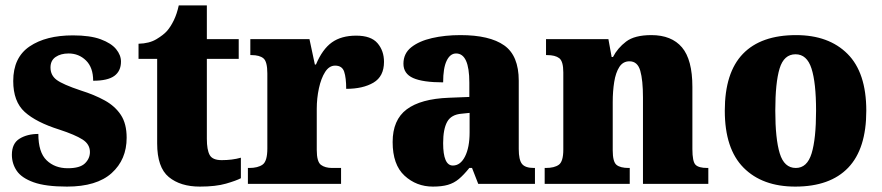

<svg xmlns="http://www.w3.org/2000/svg" viewBox="-20 -681 3267 711"><path d="M228 10Q149 10 104.5 -6Q60 -22 42 -48.5Q24 -75 24 -108Q24 -150 52.5 -167.5Q81 -185 122 -185Q122 -117 152.5 -87.5Q183 -58 231 -58Q276 -58 294.5 -76Q313 -94 313 -118Q313 -147 285.5 -164.5Q258 -182 200 -201Q114 -228 71.5 -266.5Q29 -305 29 -381Q29 -468 89.5 -509Q150 -550 250 -550Q314 -550 353 -535.5Q392 -521 410 -499Q428 -477 428 -453Q428 -418 403.5 -400Q379 -382 325 -382Q325 -431 298.5 -457Q272 -483 234 -483Q205 -483 186 -470Q167 -457 167 -431Q167 -402 190 -385Q213 -368 279 -346Q330 -330 368 -309Q406 -288 427.5 -255.5Q449 -223 449 -171Q449 -90 393.5 -40Q338 10 228 10Z M720 10Q648 10 605 -25.5Q562 -61 562 -150V-463H493V-519Q533 -520 559.5 -536Q586 -552 599 -567Q612 -582 623.5 -605.5Q635 -629 642 -661H746V-536H864V-463H746V-167Q746 -126 756.5 -107Q767 -88 801 -88Q840 -88 872 -97V-21Q855 -12 817 -1Q779 10 720 10Z M898 0V-59H903Q935 -59 952.5 -71.5Q970 -84 970 -131V-409Q970 -453 955.5 -465Q941 -477 911 -477H907V-536H1126L1146 -442H1150Q1174 -499 1209 -524Q1244 -549 1299 -549Q1354 -549 1378 -521Q1402 -493 1402 -452Q1402 -398 1363 -375Q1324 -352 1262 -352Q1262 -393 1254.5 -415.5Q1247 -438 1221 -438Q1199 -438 1184 -414.5Q1169 -391 1161 -354Q1153 -317 1153 -278V-126Q1153 -82 1168.5 -70.5Q1184 -59 1210 -59H1243V0Z M1583 10Q1522 10 1478 -30.5Q1434 -71 1434 -155Q1434 -237 1486 -276Q1538 -315 1642 -319L1718 -322V-375Q1718 -483 1669 -483Q1647 -483 1634 -456Q1621 -429 1621 -376Q1546 -376 1510 -392Q1474 -408 1474 -445Q1474 -483 1503 -506Q1532 -529 1580 -540Q1628 -551 1685 -551Q1793 -551 1847 -513Q1901 -475 1901 -382V-129Q1901 -89 1913 -74Q1925 -59 1957 -59H1961V0H1751L1728 -59H1718Q1697 -33 1679 -18Q1661 -3 1638.5 3.5Q1616 10 1583 10ZM1657 -68Q1685 -68 1702 -101.5Q1719 -135 1719 -191V-263L1690 -260Q1651 -257 1636 -230Q1621 -203 1621 -151Q1621 -68 1657 -68Z M1997 0V-59H2001Q2033 -59 2049.5 -71Q2066 -83 2066 -127V-413Q2066 -454 2051 -465.5Q2036 -477 2006 -477H2002V-536H2233L2245 -470H2250Q2267 -503 2298.5 -527Q2330 -551 2392 -551Q2467 -551 2505.5 -505.5Q2544 -460 2544 -359V-129Q2544 -83 2555.5 -71Q2567 -59 2599 -59H2603V0H2361V-320Q2361 -384 2351 -419Q2341 -454 2311 -454Q2287 -454 2273.5 -433Q2260 -412 2254.5 -377.5Q2249 -343 2249 -303V-124Q2249 -82 2263 -70.5Q2277 -59 2308 -59H2312V0Z M2925 10Q2803 10 2733.5 -60Q2664 -130 2664 -271Q2664 -412 2731 -481.5Q2798 -551 2928 -551Q3049 -551 3118.5 -481.5Q3188 -412 3188 -271Q3188 -130 3121 -60Q3054 10 2925 10ZM2927 -59Q2969 -59 2985.5 -113Q3002 -167 3002 -271Q3002 -375 2985 -427.5Q2968 -480 2926 -480Q2883 -480 2867 -427.5Q2851 -375 2851 -271Q2851 -167 2867.5 -113Q2884 -59 2927 -59Z"/></svg>

Font: Noto Serif Lao SemiCondensed Black
Style: Regular
Weight: 900
Width: 4
Designer: Monotype Design Team
Foundry: Monotype Imaging Inc.
Version: Version 2.003; ttfautohint (v1.8.4.7-5d5b)